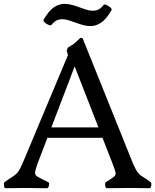

<svg xmlns="http://www.w3.org/2000/svg" viewBox="-30 -992 818 1013"><path d="M395 -793 406 -790 671 -131Q685 -98 696 -83.5Q707 -69 723 -59.5Q739 -50 765 -31Q770 -27 768 -13Q766 1 760 1Q724 1 710 0.5Q696 0 685 0H621Q608 0 592 0.5Q576 1 534 1Q527 1 525 -13Q523 -27 528 -31Q560 -50 571.5 -59.5Q583 -69 579.5 -83.5Q576 -98 563 -131L349 -680L329 -700L322 -725L328 -741L359 -760ZM169 -131Q157 -98 155 -83.5Q153 -69 168.5 -59.5Q184 -50 224 -31Q232 -27 228.5 -13Q225 1 217 1Q181 1 160.5 0.5Q140 0 128 0Q116 0 104 0H73Q62 0 48 0.5Q34 1 -2 1Q-7 1 -9 -13Q-11 -27 -6 -31Q20 -50 36 -59.5Q52 -69 63.5 -83Q75 -97 89 -130L349 -750L409 -760ZM184 -320H574V-265H184ZM558 -938Q531 -890 502 -871.5Q473 -853 444.5 -854.5Q416 -856 388 -866Q360 -876 334 -884.5Q308 -893 284.5 -889.5Q261 -886 241 -860Q238 -856 226.5 -860.5Q215 -865 206 -873.5Q197 -882 200 -888Q228 -937 256.5 -955Q285 -973 313.5 -971.5Q342 -970 370 -960Q398 -950 424 -941.5Q450 -933 473.5 -936.5Q497 -940 517 -966Q520 -971 531.5 -966Q543 -961 552.5 -952.5Q562 -944 558 -938Z"/></svg>

Font: Anvers
Style: Regular
Weight: 400
Designer: Ishtar van Looy
Version: Version 1.000